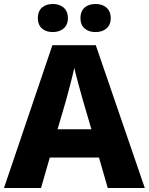

<svg xmlns="http://www.w3.org/2000/svg" viewBox="-20 -944 747 964"><path d="M170 -853C170 -805 203 -783 245 -783C286 -783 321 -805 321 -853C321 -902 286 -924 245 -924C203 -924 170 -902 170 -853ZM384 -853C384 -805 417 -783 460 -783C501 -783 536 -805 536 -853C536 -902 501 -924 460 -924C417 -924 384 -902 384 -853ZM521 0H707L461 -717H243L0 0H186L230 -153H477ZM397 -438 439 -295H269L311 -438C320 -472 344 -559 353 -603C363 -559 387 -473 397 -438Z"/></svg>

Font: Noto Sans Gurmukhi ExtraBold
Style: Regular
Weight: 800
Designer: Jelle Bosma - Monotype Design Team
Foundry: Monotype Imaging Inc.
Version: Version 2.004